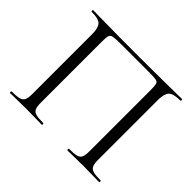

<svg xmlns="http://www.w3.org/2000/svg" viewBox="-141 -824 1022 1022"><g transform="rotate(45 370.5 -312.5)"><path d="M705.4 -12Q707.6 -12 707.6 -6Q707.6 0 705.4 0Q681 0 650.5 -1Q620 -2 587.2 -2Q551.8 -2 521.6 -1Q491.4 0 466.6 0Q464.4 0 464.4 -6Q464.4 -12 466.6 -12Q504.4 -12 522.9 -17Q541.4 -22 547.3 -37Q553.2 -52 553.2 -81V-540Q553.2 -571 549.9 -584Q546.6 -597 530.2 -599.5Q513.8 -602 475.2 -602H270.2Q229.6 -602 212.1 -599Q194.6 -596 190.9 -583.1Q187.2 -570.2 187.2 -540V-81Q187.2 -52 193.1 -37Q199 -22 217.9 -17Q236.8 -12 273.8 -12Q276 -12 276 -6Q276 0 273.8 0Q249 0 219.2 -1Q189.4 -2 153.2 -2Q120.4 -2 89.8 -1Q59.2 0 34.8 0Q32.8 0 32.8 -6Q32.8 -12 34.8 -12Q72 -12 90.9 -17Q109.8 -22 116.2 -37Q122.6 -52 122.6 -81V-532Q122.6 -575 107 -594Q91.4 -613 36 -613Q33.8 -613 33.8 -619Q33.8 -625 36 -625Q53.2 -625 104 -624Q154.8 -623 226.2 -622.5Q297.6 -622 374.2 -622Q435.6 -622 492 -622.5Q548.4 -623 594.3 -623.5Q640.2 -624 669.8 -624.5Q699.4 -625 705.4 -625Q707.6 -625 707.6 -619Q707.6 -613 705.4 -613Q650 -613 633.9 -594Q617.8 -575 617.8 -532V-81Q617.8 -52 624.2 -37Q630.6 -22 649.5 -17Q668.4 -12 705.4 -12Z"/></g></svg>

Font: Cormorant Infant Light
Style: Regular
Weight: 300
Designer: Christian Thalmann (Catharsis Fonts)
Foundry: Catharsis Fonts
Version: Version 4.001